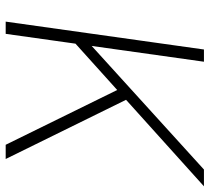

<svg xmlns="http://www.w3.org/2000/svg" viewBox="-51 -686 737 675"><g transform="rotate(90 317.5 -348.5)"><path d="M122 -235 129 -291 576 -697H635ZM56 0 154 -697H197L99 0ZM489 0 292 -401 327 -431 539 0Z"/></g></svg>

Font: Hanken Grotesk ExtraLight
Style: Italic
Weight: 250
Italic angle: -8°
Designer: Alfredo Marco Pradil
Foundry: Hanken Design Co.
Version: Version 3.013